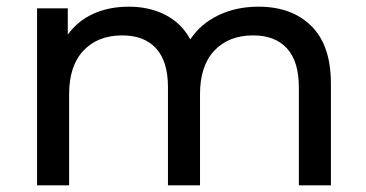

<svg xmlns="http://www.w3.org/2000/svg" viewBox="-20 -555 1097 575"><path d="M971 -305V0H875V-294Q875 -371 839.5 -410Q804 -449 738 -449Q665 -449 622 -403.5Q579 -358 579 -273V0H483V-294Q483 -371 447.5 -410Q412 -449 346 -449Q273 -449 230 -403.5Q187 -358 187 -273V0H91V-530H183V-451Q212 -492 259 -513.5Q306 -535 366 -535Q428 -535 476 -510Q524 -485 550 -437Q580 -483 633.5 -509Q687 -535 754 -535Q854 -535 912.5 -477Q971 -419 971 -305Z"/></svg>

Font: Idrija
Style: Regular
Weight: 500
Designer: Julieta Ulanovsky
Foundry: Julieta Ulanovsky
Version: Version 7.200